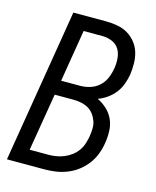

<svg xmlns="http://www.w3.org/2000/svg" viewBox="-111 -812 722 888"><g transform="rotate(15 250.0 -367.5)"><path d="M188 0H8L129 -735H287Q314 -735 341 -730Q368 -725 390 -712Q412 -699 428.5 -678.5Q445 -658 452.5 -633Q460 -608 460.5 -580.5Q461 -553 457 -525Q453 -502 444.5 -479Q436 -456 421 -436.5Q406 -417 385 -402Q364 -387 341 -379Q366 -367 386.5 -348Q407 -329 418.5 -303.5Q430 -278 431 -248.5Q432 -219 427 -189Q423 -163 413 -136.5Q403 -110 385.5 -87Q368 -64 345 -46.5Q322 -29 295.5 -18.5Q269 -8 242 -4Q215 0 188 0ZM156 -416H248Q271 -416 295 -423.5Q319 -431 337.5 -448Q356 -465 365.5 -488Q375 -511 379 -535Q383 -559 381 -583.5Q379 -608 367.5 -627Q356 -646 334 -655.5Q312 -665 287 -665H197ZM98 -70H187Q206 -70 224.5 -73Q243 -76 261.5 -83.5Q280 -91 296 -103Q312 -115 323.5 -131Q335 -147 341 -165.5Q347 -184 350 -202Q353 -221 353.5 -240Q354 -259 347.5 -276.5Q341 -294 330 -308Q319 -322 303.5 -330.5Q288 -339 269.5 -342.5Q251 -346 231 -346H144Z"/></g></svg>

Font: Iosevka Term Oblique
Style: Regular
Weight: 400
Italic angle: -9°
Monospace: yes
Designer: Belleve Invis
Foundry: Belleve Invis
Version: Version 31.4.0